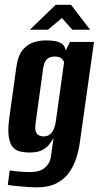

<svg xmlns="http://www.w3.org/2000/svg" viewBox="-20 -671 417 810"><path d="M135 119.4Q120.6 119.4 100.9 118.1Q81.2 116.7 62.2 115Q43.2 113.4 29.5 111.7Q15.9 110 12.9 109L21 48Q34.8 50.4 60.1 52.7Q85.4 55 103.4 55Q115.4 55 129.7 53.2Q144.1 51.4 158 44.3Q171.8 37.2 182.3 22.4Q192.9 7.6 196.1 -18.2L205.8 -89Q199.2 -76.6 188 -62.1Q176.8 -47.6 157.4 -37.6Q137.9 -27.5 104.4 -27.5Q84.3 -27.5 65.7 -31.7Q47 -35.9 34.2 -50.2Q21.5 -64.4 16.9 -94.5Q12.3 -124.7 19.7 -177.2L48.9 -387.8Q56.2 -438.1 77 -461.9Q97.7 -485.7 123.9 -493.2Q150 -500.6 172.5 -500.6Q193.5 -500.6 211 -497.8Q228.6 -495 241.2 -486.3Q253.8 -477.5 257.5 -457.5L275 -494H376.5L317.3 -73.5Q312.7 -38 301.6 -3.7Q290.5 30.7 270.3 58.5Q250 86.3 217.1 102.8Q184.3 119.4 135 119.4ZM163 -95.6Q180.4 -95.6 190.9 -104.3Q201.4 -113 207.6 -128.3Q213.8 -143.5 215.8 -161.2L250.5 -409.8Q248.1 -414.6 244.1 -419.7Q240 -424.8 232.2 -428.7Q224.5 -432.5 210 -432.5Q189.6 -432.5 177.5 -420.9Q165.5 -409.3 161.5 -378.6L129.6 -147Q127.3 -130 130 -119.7Q132.8 -109.4 138.3 -104.3Q143.7 -99.2 150.4 -97.4Q157 -95.6 163 -95.6ZM105.8 -545.6 215 -650.8H279.6L360.1 -545.6H285.2L241.1 -595L182.3 -545.6Z"/></svg>

Font: Alumni Sans SC Thin
Style: Italic
Weight: 100
Italic angle: -8°
Designer: Robert E. Leuschke
Foundry: Robert E. Leuschke
Version: Version 1.016